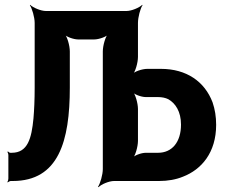

<svg xmlns="http://www.w3.org/2000/svg" viewBox="-20 -757 956 803"><path d="M272 -391V-542C272 -566 261 -606 248 -618L246 -616C256 -603 288 -592 307 -592H374C393 -592 426 -603 436 -616L434 -618C421 -606 410 -566 410 -542V-50C410 -26 399 11 390 24L392 26C403 14 436 0 457 0H645C682 0 716 -6 745 -18C823 -48 884 -119 884 -235C884 -269 879 -300 869 -329C836 -416 760 -469 653 -469H596C575 -469 541 -458 531 -445L533 -443C546 -455 557 -495 557 -519V-661C557 -685 567 -722 576 -735L575 -737C563 -725 530 -711 509 -711H172C151 -711 118 -725 106 -737L105 -735C114 -722 125 -685 125 -661V-391C125 -340 123 -297 120 -262C112 -178 96 -118 29 -118H23C19 -118 15 -122 13 -124L11 -121C13 -119 15 -113 15 -109V-10C15 -5 13 1 11 4L12 6C15 4 21 0 25 0H33C225 0 272 -166 272 -391ZM590 -351H641C657 -351 672 -348 684 -342C714 -325 737 -290 737 -236C737 -162 699 -118 641 -118H590C571 -118 540 -107 531 -94L533 -92C546 -104 557 -144 557 -168V-301C557 -325 546 -365 533 -377L531 -375C540 -362 571 -351 590 -351Z"/></svg>

Font: Asimov
Style: EdgeExtreme
Weight: 500
Designer: Google
Version: Version 2.000980: 2014